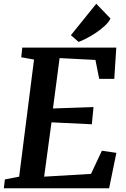

<svg xmlns="http://www.w3.org/2000/svg" viewBox="-27 -1000 669 1020"><path d="M349.6 -813 484.4 -980 560.1 -901.4Q550.3 -881.8 529.3 -862.5Q508.3 -843.3 483.4 -826.4Q458.5 -809.6 433.3 -796.6Q408.2 -783.7 390.6 -777.3ZM-1 -46.9 74.7 -61.5 153.8 -683.6 85.9 -695.8 91.3 -747.1H590.8L580.1 -581.1H500L480 -681.6L289.6 -691.4L254.4 -423.8L469.7 -431.2L460.9 -339.8L246.6 -350.1L207.5 -61.5L456.5 -76.2L514.2 -199.2L591.3 -188L552.7 0H-6.8Z"/></svg>

Font: Brush Lettering One
Style: Bold Italic
Weight: 400
Italic angle: -7°
Designer: Eben Sorkin
Foundry: Eben Sorkin
Version: Version 1.001